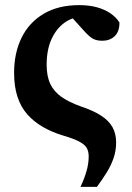

<svg xmlns="http://www.w3.org/2000/svg" viewBox="-20 -524 514 749"><path d="M294 205Q309 173 317.5 143.5Q326 114 326 86Q326 67 318.5 53.5Q311 40 289.5 28.5Q268 17 227 5Q181 -9 146 -29.5Q111 -50 86 -78.5Q61 -107 48 -147Q35 -187 35 -240Q35 -317 64 -376.5Q93 -436 150 -470Q207 -504 289 -504Q328 -504 358.5 -495.5Q389 -487 411.5 -471.5Q434 -456 446 -436Q446 -400 427 -382.5Q408 -365 379 -365Q353 -365 337.5 -376Q322 -387 303 -409L246 -472L339 -458Q332 -458 325 -458Q318 -458 311.5 -458Q305 -458 299 -458Q264 -458 232.5 -436Q201 -414 181.5 -372.5Q162 -331 162 -271Q162 -226 176.5 -196Q191 -166 220.5 -145.5Q250 -125 295 -109Q343 -93 373.5 -73.5Q404 -54 418.5 -28.5Q433 -3 433 32Q433 64 423 93Q413 122 395.5 150Q378 178 358 205Z"/></svg>

Font: Source Serif 4 18pt
Style: Bold
Weight: 700
Designer: Frank Grießhammer
Foundry: Adobe Systems Incorporated
Version: Version 4.004;hotconv 1.0.116;makeotfexe 2.5.65601